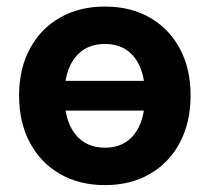

<svg xmlns="http://www.w3.org/2000/svg" viewBox="-20 -536 623 571"><path d="M123.4 -295.6V-207H454.5V-295.6ZM36.8 -251.8Q36.8 -172 68.8 -111.9Q100.8 -51.9 158.3 -18.7Q215.7 14.5 292.1 14.5Q368.5 14.5 425.7 -18.7Q483 -51.9 514.9 -111.9Q546.8 -172 546.8 -251.9Q546.8 -331.9 514.9 -391.3Q483 -450.8 425.7 -483.6Q368.5 -516.5 292.1 -516.5Q215.7 -516.5 158.3 -483.6Q100.9 -450.8 68.9 -391.2Q36.8 -331.7 36.8 -251.8ZM411.3 -252Q411.3 -178.1 380 -137.4Q348.6 -96.7 292.2 -96.7Q235.4 -96.7 203.5 -137.4Q171.6 -178.1 171.6 -252Q171.6 -325 203.5 -365.2Q235.4 -405.3 292.2 -405.3Q348.6 -405.3 380 -365.2Q411.3 -325 411.3 -252Z"/></svg>

Font: Overused Grotesk Light
Style: Regular
Weight: 300
Designer: RandomMaerks
Version: Version 0.005